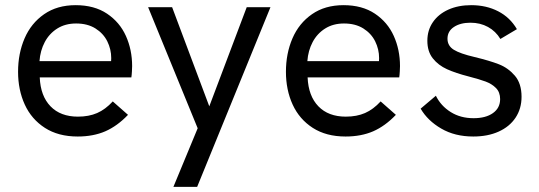

<svg xmlns="http://www.w3.org/2000/svg" viewBox="-20 -521 2089 744"><path d="M50 -243Q50 -313.5 75.2 -372.2Q100.5 -431 151 -466Q201.5 -501 273 -501Q345.5 -501 394.8 -468Q444 -435 468 -381.5Q492 -328 492 -265Q492 -257.5 491.2 -244Q490.5 -230.5 489 -221H134Q137 -149 175.8 -109Q214.5 -69 282 -69Q324.5 -69 356.5 -83Q388.5 -97 417 -128L476 -76Q434.5 -32.5 388 -12.2Q341.5 8 281 8Q206 8 154 -25.5Q102 -59 76 -115.8Q50 -172.5 50 -243ZM410.5 -284 411 -296Q411 -330 395.8 -360.8Q380.5 -391.5 349.8 -410.8Q319 -430 275 -430Q233 -430 202 -410.5Q171 -391 153.5 -358Q136 -325 133 -284Z M746 -24 554 -493H647L791 -109L936 -493H1028L744 203H652Z M1088 -243Q1088 -313.5 1113.2 -372.2Q1138.5 -431 1189 -466Q1239.5 -501 1311 -501Q1383.5 -501 1432.8 -468Q1482 -435 1506 -381.5Q1530 -328 1530 -265Q1530 -257.5 1529.2 -244Q1528.5 -230.5 1527 -221H1172Q1175 -149 1213.8 -109Q1252.5 -69 1320 -69Q1362.5 -69 1394.5 -83Q1426.5 -97 1455 -128L1514 -76Q1472.5 -32.5 1426 -12.2Q1379.5 8 1319 8Q1244 8 1192 -25.5Q1140 -59 1114 -115.8Q1088 -172.5 1088 -243ZM1448.5 -284 1449 -296Q1449 -330 1433.8 -360.8Q1418.5 -391.5 1387.8 -410.8Q1357 -430 1313 -430Q1271 -430 1240 -410.5Q1209 -391 1191.5 -358Q1174 -325 1171 -284Z M1610 -100 1669 -150Q1688.5 -110.5 1726.5 -86.8Q1764.5 -63 1815 -63Q1862.5 -63 1890.2 -82.8Q1918 -102.5 1918 -137Q1918 -163.5 1902 -179.8Q1886 -196 1861.8 -205Q1837.5 -214 1795 -225Q1746 -237.5 1712.2 -252.8Q1678.5 -268 1657.2 -294.8Q1636 -321.5 1636 -363Q1636 -404 1657.5 -435.2Q1679 -466.5 1717.5 -483.8Q1756 -501 1806 -501Q1864.5 -501 1910.5 -477.2Q1956.5 -453.5 1983 -408L1919 -370Q1901 -400 1871 -416.5Q1841 -433 1803 -433Q1764 -433 1739 -416.5Q1714 -400 1714 -371Q1714 -343.5 1738.5 -328.2Q1763 -313 1819 -300Q1877 -286 1913 -272Q1949 -258 1975 -227.8Q2001 -197.5 2001 -146Q2001 -100 1977.8 -65Q1954.5 -30 1912.2 -11Q1870 8 1814 8Q1742.5 8 1689.8 -22.8Q1637 -53.5 1610 -100Z"/></svg>

Font: HK Grotesk
Style: Regular
Weight: 400
Designer: Alfredo Marco Pradil
Foundry: Hanken Design Co.
Version: Version 3.001